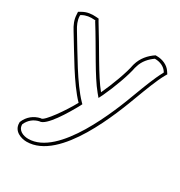

<svg xmlns="http://www.w3.org/2000/svg" viewBox="-155 -605 816 868"><g transform="rotate(30 253.0 -171.5)"><path d="M15 -473 16 -458C17 -433 27 -410 41 -388C95 -301 160 -183 223 -118C192 -61 130 28 112 28H109C78 35 50 55 36 90V95C36 138 79 152 107 152C281 152 400 -171 439 -276C456 -321 478 -380 499 -418L506 -430L498 -442C483 -465 454 -478 424 -478H417C387 -458 363 -431 352 -393V-392L351 -390C344 -348 313 -265 287 -210C240 -267 182 -378 117 -482L111 -493L98 -494C74 -496 50 -493 29 -481ZM31 -459V-465L36 -468C54 -478 75 -481 97 -479H102L104 -474C169 -371 226 -259 275 -200L290 -182L301 -204C327 -259 357 -340 365 -385L367 -388V-391C377 -424 398 -446 422 -463H424C450 -463 473 -452 485 -434L488 -429L486 -425C464 -385 442 -326 425 -281C385 -172 265 137 107 137C81 137 51 125 51 95V93C64 64 86 49 111 43H112C147 43 206 -56 236 -111L241 -121L234 -128C173 -191 108 -308 54 -396C41 -417 32 -437 31 -459Z"/></g></svg>

Font: Snowfall
Style: BlkOl
Weight: 900
Designer: Jasper
Foundry: Cannot Into Space Fonts
Version: Version 0.9